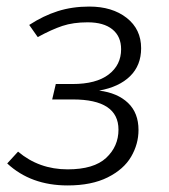

<svg xmlns="http://www.w3.org/2000/svg" viewBox="-20 -554 516 585"><path d="M410 -407Q410 -355 376.5 -322Q343 -289 282 -278Q338 -271 370 -240.5Q402 -210 402 -158Q402 -115 379.5 -76.5Q357 -38 308 -13.5Q259 11 186 11Q74 11 2 -56L35 -92Q99 -38 186 -38Q266 -38 303.5 -73Q341 -108 341 -159Q341 -251 202 -251H139L150 -298H201Q273 -298 311 -327Q349 -356 349 -404Q349 -443 322.5 -464.5Q296 -486 247 -486Q203 -486 170 -475Q137 -464 95 -441L69 -478Q112 -506 156 -520Q200 -534 252 -534Q322 -534 366 -499.5Q410 -465 410 -407Z"/></svg>

Font: Fira Sans Light
Style: Italic
Weight: 300
Italic angle: -8°
Designer: bBox Type GmbH & Carrois Corporate GbR & Edenspiekermann AG
Foundry: bBox Type GmbH & Carrois Corporate GbR & Edenspiekermann AG
Version: Version 4.301